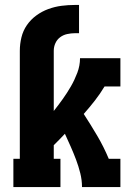

<svg xmlns="http://www.w3.org/2000/svg" viewBox="-20 -755 540 775"><path d="M34 0V-114H60V-550Q60 -577 66.5 -604Q73 -631 88.5 -653.5Q104 -676 126.5 -692.5Q149 -709 175 -718.5Q201 -728 228 -731.5Q255 -735 282 -735H299V-621H283Q267 -621 251 -617.5Q235 -614 222.5 -604.5Q210 -595 203.5 -580.5Q197 -566 197 -550V-307Q216 -331 233.5 -355.5Q251 -380 266 -406Q281 -432 292 -461Q303 -490 303 -520H466V-406H402Q384 -376 362.5 -348.5Q341 -321 318 -295Q346 -252 372.5 -207Q399 -162 419 -114H466V0H311Q311 -28 304 -56Q297 -84 287 -110.5Q277 -137 265.5 -163Q254 -189 242 -215Q231 -203 219.5 -191.5Q208 -180 197 -169V-114H224V0Z"/></svg>

Font: Iosevka Curly Slab Heavy
Style: Regular
Weight: 900
Monospace: yes
Designer: Belleve Invis
Foundry: Belleve Invis
Version: Version 22.1.2; ttfautohint (v1.8.4)